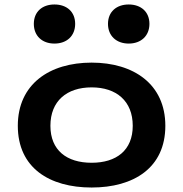

<svg xmlns="http://www.w3.org/2000/svg" viewBox="-20 -825 818 857"><path d="M718 -263.5C718 -449.5 576.5 -545.5 389 -545.5C201 -545.5 59.5 -449.5 59.5 -263.5C59.5 -75.5 201 12 389 12C576.5 12 718 -75.5 718 -263.5ZM131 -718.5C131 -665 168 -630.5 223 -630.5C278.5 -630.5 315.5 -665 315.5 -718.5C315.5 -772 278.5 -805 223 -805C168 -805 131 -772 131 -718.5ZM205 -263.5C205 -374 278 -435 389 -435C499.5 -435 572.5 -374 572.5 -263.5C572.5 -154 499.5 -98.5 389 -98.5C278 -98.5 205 -154 205 -263.5ZM462 -718.5C462 -665 499.5 -630.5 554.5 -630.5C609.5 -630.5 647 -665 647 -718.5C647 -772 609.5 -805 554.5 -805C499.5 -805 462 -772 462 -718.5Z"/></svg>

Font: Monaspace Neon Wide
Style: Bold
Weight: 700
Width: 7
Designer: Riley Cran & the Lettermatic Team
Foundry: Lettermatic
Version: Version 1.000 (Monaspace Neon)